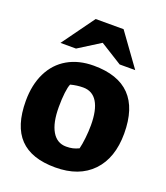

<svg xmlns="http://www.w3.org/2000/svg" viewBox="-140 -853 834 963"><g transform="rotate(20 276.5 -371.5)"><path d="M15 -251Q15 -337 46.5 -401Q78 -465 137 -499Q196 -533 276 -533Q535 -533 535 -265Q535 -134 464.5 -60.5Q394 13 267 13Q140 13 77.5 -52Q15 -117 15 -251ZM350 -119Q356 -142 360 -178Q364 -214 364 -247Q364 -328 338.5 -370Q313 -412 263 -412Q230 -412 196 -403Q189 -388 185 -354.5Q181 -321 181 -278Q181 -194 207.5 -149Q234 -104 283 -104Q303 -104 318 -107.5Q333 -111 350 -119ZM204 -756H353L478 -583H395L278 -656L162 -583H79Z"/></g></svg>

Font: Suez One
Style: Regular
Weight: 400
Version: Version 1.000